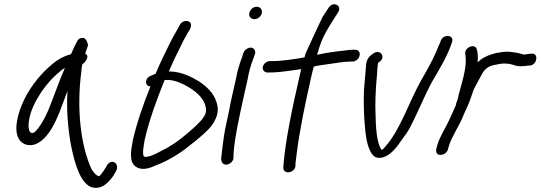

<svg xmlns="http://www.w3.org/2000/svg" viewBox="-20 -741 2565 911"><path d="M136 -232C162 -291 205 -349 247 -387C262 -400 274 -411 288 -419C260 -356 236 -283 209 -218C193 -178 152 -107 133 -110C130 -110 127 -111 123 -114C108 -136 117 -187 136 -232ZM384 -486C389 -502 394 -515 398 -527C394 -543 386 -568 363 -560C356 -558 352 -554 348 -549C341 -537 326 -506 317 -484C273 -472 244 -452 211 -422C162 -378 111 -312 83 -242C57 -177 46 -112 74 -75C95 -48 138 -42 176 -73C215 -103 241 -156 262 -208C275 -241 287 -274 300 -309C297 -252 298 -197 304 -143C312 -60 332 37 363 96C378 123 395 140 414 147C464 162 498 121 517 94L530 72C552 34 504 3 483 52L470 72C462 83 456 91 449 96H448V94H444V93C438 91 427 81 415 63C362 -51 343 -227 366 -402C367 -415 368 -425 371 -437C385 -444 408 -477 384 -486Z M694 -331C662 -253 631 -164 610 -75V-74C601 -24 591 29 626 51C652 68 687 59 716 45C752 32 789 13 823 -9C857 -30 956 -108 982 -142C1004 -172 1024 -210 1007 -257C995 -298 959 -333 922 -356C888 -377 841 -400 788 -402H781C798 -442 818 -484 837 -521C847 -541 855 -559 866 -576V-577L883 -605V-606C885 -612 887 -619 886 -626C883 -642 864 -644 851 -639C844 -636 838 -632 833 -622L818 -595C807 -576 795 -555 785 -534C764 -490 740 -444 720 -395C720 -394 720 -394 718 -391L695 -381C665 -370 666 -331 694 -331ZM761 -361C765 -361 771 -362 778 -362C793 -361 812 -357 830 -350C883 -328 940 -290 954 -241C963 -210 954 -195 939 -175C930 -164 910 -143 877 -115C843 -86 818 -67 800 -56C782 -44 766 -35 749 -27C723 -13 700 0 675 3H674C661 5 658 -2 659 -24C660 -41 664 -62 667 -80C690 -179 726 -274 761 -361Z M1187 -650C1203 -650 1218 -662 1222 -678C1226 -695 1215 -709 1198 -709C1181 -709 1167 -696 1163 -680C1159 -663 1171 -650 1187 -650ZM1029 8C1029 12 1030 14 1030 19C1036 57 1088 38 1088 6V-4C1088 -10 1089 -27 1092 -52C1105 -150 1133 -266 1155 -365V-366C1161 -401 1171 -435 1182 -463L1189 -482C1193 -491 1191 -499 1188 -504C1176 -526 1144 -512 1136 -492L1135 -491L1129 -471C1117 -440 1106 -404 1099 -364C1088 -316 1076 -267 1067 -216L1049 -132C1041 -93 1033 -23 1030 6Z M1268 -451H1261C1245 -451 1230 -438 1227 -424C1224 -409 1235 -397 1249 -397H1257C1308 -397 1358 -406 1409 -413L1400 -374C1368 -234 1334 -76 1325 43L1324 54C1324 90 1380 80 1382 45V35C1382 30 1385 13 1388 -13C1400 -115 1429 -255 1456 -373C1460 -391 1464 -408 1469 -425C1490 -431 1515 -433 1540 -437C1571 -442 1617 -449 1643 -449H1652C1667 -449 1682 -460 1686 -476C1690 -492 1682 -505 1665 -505H1656C1639 -505 1613 -501 1613 -501C1572 -497 1525 -490 1484 -481C1484 -483 1486 -483 1486 -485V-486C1506 -557 1522 -583 1557 -640L1584 -682C1606 -715 1560 -738 1539 -704L1511 -661C1506 -653 1431 -490 1431 -490C1428 -483 1427 -476 1425 -469C1379 -460 1315 -451 1268 -451Z M2120 -527 2124 -539C2139 -577 2084 -581 2072 -549L2067 -536C2063 -528 2057 -514 2050 -496C2032 -454 2005 -406 1980 -363C1919 -255 1880 -125 1807 -44C1802 -38 1796 -32 1791 -29C1789 -31 1787 -35 1785 -40H1784V-41C1762 -87 1763 -166 1761 -235C1761 -286 1764 -339 1769 -389C1770 -412 1771 -426 1774 -443C1779 -446 1791 -453 1794 -466C1797 -480 1788 -494 1772 -494C1766 -494 1761 -494 1751 -487C1735 -477 1719 -462 1717 -433C1715 -399 1710 -357 1707 -316C1705 -262 1706 -197 1711 -147C1714 -103 1720 -59 1735 -28C1744 -8 1761 21 1807 2C1841 -12 1867 -49 1888 -80C1901 -97 1915 -116 1926 -137C1962 -206 1993 -285 2030 -353C2061 -406 2099 -468 2120 -527Z M2246 -445C2248 -466 2248 -487 2243 -505C2236 -539 2180 -516 2188 -483C2189 -474 2189 -471 2190 -461C2192 -408 2168 -337 2156 -290L2152 -272C2150 -262 2144 -254 2143 -242C2129 -211 2115 -177 2099 -147C2084 -117 2064 -85 2055 -53L2050 -34C2047 -21 2052 -6 2069 -6C2086 -6 2099 -16 2105 -30V-31L2110 -49C2124 -93 2155 -138 2176 -186V-187C2188 -217 2205 -247 2214 -277C2221 -298 2228 -320 2238 -336C2248 -355 2258 -373 2268 -392C2283 -417 2301 -429 2332 -434L2348 -437C2365 -441 2385 -440 2401 -437C2416 -435 2431 -424 2457 -427C2465 -427 2477 -428 2487 -430H2495C2531 -435 2536 -492 2501 -486H2494C2485 -484 2477 -484 2466 -482C2464 -482 2462 -483 2458 -484L2444 -488C2437 -490 2429 -491 2422 -492L2401 -495C2376 -498 2351 -492 2332 -489L2309 -482H2308C2283 -473 2264 -463 2246 -445Z"/></svg>

Font: Stray Cat
Style: BdObl
Weight: 700
Version: Version 1.0